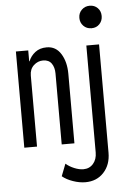

<svg xmlns="http://www.w3.org/2000/svg" viewBox="-62 -772 685 1029"><g transform="rotate(-5 281.0 -258.0)"><path d="M460 -606.4Q433.6 -606.4 416.5 -624Q399.4 -641.6 399.4 -667Q399.4 -693.4 417 -710.4Q434.6 -727.5 460 -727.5Q485.8 -727.5 502.7 -710.4Q519.5 -693.4 519.5 -667Q519.5 -641.6 502.9 -624Q486.3 -606.4 460 -606.4ZM44.9 0V-517.6H111.3V-459H113.3Q124.5 -487.3 149.2 -506.3Q173.8 -525.4 210.9 -525.4Q260.3 -525.4 287.4 -481.7Q314.5 -438 314.5 -374V0H246.1V-381.8Q246.1 -414.6 231.2 -435.8Q216.3 -457 185.5 -457Q157.2 -457 135.3 -436.8Q113.3 -416.5 113.3 -381.8V0ZM355.5 212.9Q323.7 212.9 289.1 200.9Q254.4 189 231.4 169.9L256.8 104.5Q275.9 121.1 302 131.8Q328.1 142.6 350.6 142.6Q383.3 142.6 403.6 119.1Q423.8 95.7 423.8 58.6V-516.6H492.2V65.4Q492.2 130.9 454.3 171.9Q416.5 212.9 355.5 212.9Z"/></g></svg>

Font: Reddit Mono
Style: Regular
Weight: 400
Monospace: yes
Designer: Stephen Hutchings
Foundry: Reddit
Version: Version 1.014; ttfautohint (v1.8.4.7-5d5b)